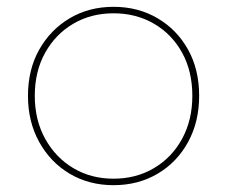

<svg xmlns="http://www.w3.org/2000/svg" viewBox="-20 -540 667 563"><path d="M313 3Q241 3 184.5 -30.5Q128 -64 95 -123.5Q62 -183 62 -259Q62 -336 95 -394.5Q128 -453 184.5 -486.5Q241 -520 313 -520Q385 -520 442 -486.5Q499 -453 531.5 -394.5Q564 -336 564 -259Q564 -183 531.5 -123.5Q499 -64 442 -30.5Q385 3 313 3ZM313 -16Q379 -16 431.5 -47Q484 -78 514 -133Q544 -188 544 -259Q544 -331 514 -385.5Q484 -440 431.5 -470.5Q379 -501 313 -501Q247 -501 195 -470.5Q143 -440 112.5 -385.5Q82 -331 82 -259Q82 -188 112.5 -133Q143 -78 195 -47Q247 -16 313 -16Z"/></svg>

Font: Montserrat Thin
Style: Regular
Weight: 100
Designer: Julieta Ulanovsky
Foundry: Julieta Ulanovsky
Version: Version 9.000